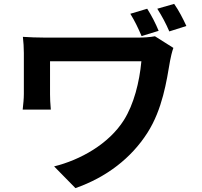

<svg xmlns="http://www.w3.org/2000/svg" viewBox="-20 -886 1040 990"><path d="M941 -752C924 -789 902 -832 878 -866L791 -841C815 -803 835 -766 853 -724L941 -752ZM798 -727C783 -764 762 -805 739 -841L652 -815C676 -776 693 -740 710 -700L798 -727ZM740 -201C818 -323 839 -468 857 -573C859 -586 868 -624 874 -639L779 -699C752 -694 720 -692 686 -692H218C172 -692 129 -694 98 -696C101 -669 103 -640 103 -613V-402C103 -375 100 -351 97 -321H242C239 -351 238 -383 238 -399V-570H709C699 -462 670 -348 619 -267C541 -143 393 -61 259 -28L369 84C529 28 657 -71 740 -201Z"/></svg>

Font: Glow Sans TC Normal
Style: Bold
Weight: 700
Designer: Ryoko NISHIZUKA (kana, bopomofo & ideographs); Paul D. Hunt (Latin, Greek & Cyrillic); Sandoll Communications, Soo-young
Version: Version 0.93